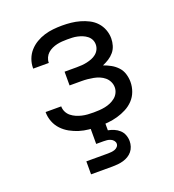

<svg xmlns="http://www.w3.org/2000/svg" viewBox="-135 -634 871 959"><g transform="rotate(-20 300.0 -154.0)"><path d="M303 8Q277 8 251.5 5.5Q226 3 201.5 -4.5Q177 -12 154.5 -24.5Q132 -37 114.5 -55.5Q97 -74 87.5 -98.5Q78 -123 78 -148Q78 -149 78 -149Q78 -149 78 -150H161Q161 -150 161 -150Q161 -150 161 -150Q161 -150 161 -150Q161 -150 161 -150Q161 -134 168 -120Q175 -106 187 -96.5Q199 -87 213 -81Q227 -75 242 -71.5Q257 -68 272 -67Q287 -66 303 -66Q318 -66 333.5 -67Q349 -68 364 -71Q379 -74 393 -80Q407 -86 419 -95.5Q431 -105 438 -119Q445 -133 445 -148Q445 -164 438 -178.5Q431 -193 419 -203Q407 -213 392.5 -219Q378 -225 362.5 -228Q347 -231 331.5 -232.5Q316 -234 300 -234H236V-307H300Q314 -307 328 -308Q342 -309 355.5 -312Q369 -315 382 -320Q395 -325 406 -334Q417 -343 423 -355.5Q429 -368 429 -382Q429 -396 423 -408Q417 -420 406 -428.5Q395 -437 382.5 -442Q370 -447 356.5 -450Q343 -453 329.5 -453.5Q316 -454 303 -454Q289 -454 275.5 -453Q262 -452 248.5 -449Q235 -446 222 -440Q209 -434 199 -425Q189 -416 183 -403Q177 -390 177 -376Q177 -376 177 -375.5Q177 -375 177 -375H94Q94 -376 94 -376.5Q94 -377 94 -378Q94 -402 102.5 -425Q111 -448 127 -466Q143 -484 164 -496.5Q185 -509 208 -516Q231 -523 255 -525.5Q279 -528 303 -528Q327 -528 350.5 -525.5Q374 -523 397 -516.5Q420 -510 441.5 -499Q463 -488 479 -470.5Q495 -453 503.5 -430.5Q512 -408 512 -384Q512 -365 506.5 -346.5Q501 -328 489 -313.5Q477 -299 460.5 -288.5Q444 -278 427 -271Q447 -264 466 -253.5Q485 -243 500 -227Q515 -211 521.5 -189.5Q528 -168 528 -147Q528 -121 519 -96.5Q510 -72 492.5 -53.5Q475 -35 452 -23Q429 -11 404 -4Q379 3 353.5 5.5Q328 8 303 8ZM185 220V151H300Q309 151 318.5 150Q328 149 336.5 146Q345 143 351.5 136Q358 129 358 120Q358 111 352 103.5Q346 96 337 92Q328 88 318.5 87Q309 86 300 86H261V0H339V42Q355 45 370.5 51.5Q386 58 398.5 69.5Q411 81 417 97Q423 113 423 130Q423 144 418.5 158Q414 172 405 183Q396 194 383.5 201.5Q371 209 357 213Q343 217 328.5 218.5Q314 220 300 220Z"/></g></svg>

Font: Iosevka SS04 Extended
Style: Regular
Weight: 400
Width: 7
Monospace: yes
Designer: Belleve Invis
Foundry: Belleve Invis
Version: Version 19.0.0; ttfautohint (v1.8.4)